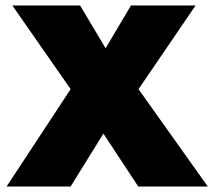

<svg xmlns="http://www.w3.org/2000/svg" viewBox="-20 -680 806 700"><path d="M485 -355 737.5 0H484L357 -193L237.5 0H4L237.5 -355L25 -660H272L365 -504L457.5 -660H693Z"/></svg>

Font: League Spartan Black
Style: Regular
Weight: 900
Foundry: The League of Moveable Type
Version: Version 2.002